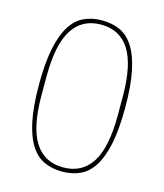

<svg xmlns="http://www.w3.org/2000/svg" viewBox="-109 -792 757 886"><g transform="rotate(15 270.0 -349.0)"><path d="M270 12Q222 12 184 -5.5Q146 -23 119.5 -64.5Q93 -106 78.5 -175.5Q64 -245 64 -349Q64 -453 78.5 -522.5Q93 -592 119.5 -633.5Q146 -675 184 -692.5Q222 -710 270 -710Q318 -710 356 -692.5Q394 -675 420.5 -633.5Q447 -592 461.5 -522.5Q476 -453 476 -349Q476 -245 461.5 -175.5Q447 -106 420.5 -64.5Q394 -23 356 -5.5Q318 12 270 12ZM270 -8Q360 -8 406 -80Q452 -152 452 -305V-393Q452 -546 406 -618Q360 -690 270 -690Q180 -690 134 -618Q88 -546 88 -393V-305Q88 -152 134 -80Q180 -8 270 -8Z"/></g></svg>

Font: IBM Plex Sans Condensed Thin
Style: Regular
Weight: 100
Width: 3
Designer: Mike Abbink, Paul van der Laan, Pieter van Rosmalen
Foundry: Bold Monday
Version: Version 1.3